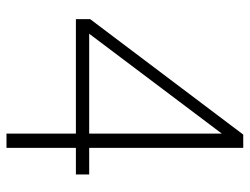

<svg xmlns="http://www.w3.org/2000/svg" viewBox="-109 -661 770 592"><g transform="rotate(90 276.0 -365.0)"><path d="M395 -730H436V-255H518V-214H436V0H392V-214H39V-258ZM84 -255H392V-664Z"/></g></svg>

Font: Nacelle UltraLight
Style: Regular
Weight: 200
Designer: Sora Sagano
Foundry: Sora Sagano
Version: Version 1.000;FEAKit 1.0